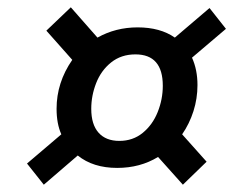

<svg xmlns="http://www.w3.org/2000/svg" viewBox="-20 -564 684 526"><path d="M479 -196 546 -121 481 -58 413 -134Q364 -104 301 -104Q235 -104 193 -138L100 -58L54 -116L148 -196Q135 -225 135 -266Q135 -338 178 -400L107 -480L174 -544L247 -461Q297 -489 357 -489Q419 -489 459 -461L554 -542L599 -485L506 -406Q521 -373 521 -331Q521 -294 510 -259.5Q499 -225 479 -196ZM426 -329Q426 -415 351 -415Q312 -415 284.5 -393Q257 -371 243.5 -336.5Q230 -302 230 -266Q230 -223 250 -200.5Q270 -178 307 -178Q344 -178 371 -200Q398 -222 412 -257Q426 -292 426 -329Z"/></svg>

Font: Bitter Pro SemiBold
Style: Italic
Weight: 600
Italic angle: -9°
Designer: Sol Matas, and Bitter project Authors
Foundry: Sol Matas
Version: Version 1.010